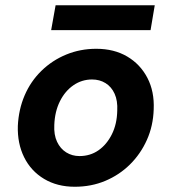

<svg xmlns="http://www.w3.org/2000/svg" viewBox="-20 -700 654 732"><path d="M265 12Q198 12 148 -18Q98 -48 72 -100.5Q46 -153 48 -220Q51 -283 74 -336.5Q97 -390 138 -430Q179 -470 232.5 -492Q286 -514 347 -514Q415 -514 465 -484.5Q515 -455 542 -403Q569 -351 566 -283Q564 -220 540 -166.5Q516 -113 475.5 -73Q435 -33 381.5 -10.5Q328 12 265 12ZM283 -105Q324 -105 355.5 -127Q387 -149 406.5 -188Q426 -227 427 -278Q429 -316 417 -342.5Q405 -369 382.5 -383Q360 -397 331 -397Q292 -397 260 -375Q228 -353 208.5 -314Q189 -275 187 -224Q185 -186 197.5 -159.5Q210 -133 232.5 -119Q255 -105 283 -105ZM175 -585 192 -680H570L554 -585Z"/></svg>

Font: DM Sans 16pt
Style: Bold Italic
Weight: 700
Italic angle: -10°
Version: Version 4.004;gftools[0.9.30]